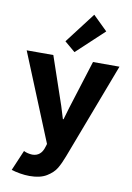

<svg xmlns="http://www.w3.org/2000/svg" viewBox="-107 -872 793 1150"><g transform="rotate(10 289.0 -296.5)"><path d="M44.9 195.3 97.7 71.3Q108.9 77.1 122.8 80.3Q136.7 83.5 149.4 84Q203.6 84 220.7 23.4L226.1 5.9L8.8 -525.4H170.9L270.5 -233.4L293.9 -157.2H297.9L320.3 -233.4L412.1 -525.4H573.2L351.6 58.6Q334.5 104 316.4 134.5Q298.3 165 259.3 189Q220.2 212.9 156.2 212.9Q127.9 212.9 97.7 207.8Q67.4 202.6 44.9 195.3ZM228 -619.1 370.6 -805.7 458.5 -719.7 292.5 -564.5Z"/></g></svg>

Font: Reddit Sans Strawberry ExBold
Style: Regular
Weight: 800
Designer: Stephen Hutchings
Foundry: Reddit
Version: Version 1.013